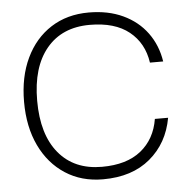

<svg xmlns="http://www.w3.org/2000/svg" viewBox="-50 -709 755 766"><g transform="rotate(-5 328.0 -326.0)"><path d="M45 -327Q45 -427 80.8 -502Q116.5 -577 181.2 -618.5Q246 -660 332.5 -660Q410.5 -660 469.8 -632.2Q529 -604.5 565.5 -554.8Q602 -505 612 -439.5H559Q547.5 -518.5 490.2 -564.5Q433 -610.5 332.5 -610.5Q221.5 -610.5 159.5 -536Q97.5 -461.5 97.5 -327Q97.5 -191.5 159.5 -116.8Q221.5 -42 332.5 -42Q431.5 -42 488.8 -88Q546 -134 559 -214H612Q594 -113.5 521.5 -52.8Q449 8 332.5 8Q246.5 8 181.8 -34Q117 -76 81 -151.2Q45 -226.5 45 -327Z"/></g></svg>

Font: Overused Grotesk Light
Style: Regular
Weight: 300
Version: Version 0.004